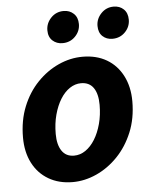

<svg xmlns="http://www.w3.org/2000/svg" viewBox="-52 -749 635 805"><g transform="rotate(-5 265.5 -347.0)"><path d="M222 12Q164 12 120.5 -13.5Q77 -39 53.5 -85Q30 -131 30 -192Q30 -264 53.5 -322Q77 -380 117 -421.5Q157 -463 206.5 -485.5Q256 -508 308 -508Q366 -508 409 -483Q452 -458 476 -411.5Q500 -365 500 -304Q500 -232 476 -174Q452 -116 412 -74.5Q372 -33 322.5 -10.5Q273 12 222 12ZM237 -98Q263 -98 285.5 -113.5Q308 -129 325 -156.5Q342 -184 352 -221Q362 -258 362 -301Q362 -347 344.5 -372.5Q327 -398 292 -398Q267 -398 244.5 -383Q222 -368 205 -340.5Q188 -313 178 -276Q168 -239 168 -195Q168 -150 185.5 -124Q203 -98 237 -98ZM230 -572Q205 -572 188 -587.5Q171 -603 171 -631Q171 -661 192.5 -683.5Q214 -706 246 -706Q271 -706 288 -690Q305 -674 305 -646Q305 -616 283.5 -594Q262 -572 230 -572ZM440 -572Q415 -572 398.5 -587.5Q382 -603 382 -631Q382 -661 403.5 -683.5Q425 -706 456 -706Q482 -706 498.5 -690Q515 -674 515 -646Q515 -616 493.5 -594Q472 -572 440 -572Z"/></g></svg>

Font: Source Sans 3
Style: Bold Italic
Weight: 700
Italic angle: -11°
Designer: Paul D. Hunt
Foundry: Adobe
Version: Version 3.052;hotconv 1.1.0;makeotfexe 2.6.0